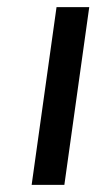

<svg xmlns="http://www.w3.org/2000/svg" viewBox="-20 -520 271 540"><path d="M69 0H161L231 -500H139Z"/></svg>

Font: Unageo
Style: Medium-Italic
Weight: 500
Designer: Richard Sepsi
Foundry: Richard Sepsi
Version: Version 2.000